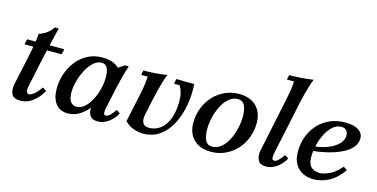

<svg xmlns="http://www.w3.org/2000/svg" viewBox="-73 -1077 2856 1455"><g transform="rotate(15 1355.5 -349.5)"><path d="M54 -406Q55 -415 57.5 -427Q60 -439 64 -448H354Q353 -441 350.5 -428Q348 -415 344 -406ZM273 -126Q281 -122 288.5 -117.5Q296 -113 303 -106Q269 -46 225 -15.5Q181 15 133 15Q80 15 64 -17Q48 -49 58 -95L104 -310Q110 -338 117 -373Q124 -408 129.5 -444Q135 -480 137 -511Q158 -517 178 -528.5Q198 -540 215 -555.5Q232 -571 241 -588Q257 -591 273 -588Q253 -509 238 -443Q223 -377 208 -309L164 -100Q160 -77 165 -63Q170 -49 184 -49Q196 -49 217.5 -64Q239 -79 273 -126Z M739 15Q692 15 675 -17Q658 -49 668 -95L683 -164L723 -248L730 -382L828 -448Q844 -451 860 -448Q846 -408 832.5 -356.5Q819 -305 810 -264L775 -100Q770 -75 771.5 -59.5Q773 -44 788 -44Q802 -44 818.5 -58.5Q835 -73 857 -106Q866 -102 873 -97.5Q880 -93 887 -86Q862 -41 822.5 -13Q783 15 739 15ZM504 15Q443 15 409.5 -27.5Q376 -70 376 -148Q376 -206 395 -262Q414 -318 449.5 -363.5Q485 -409 536.5 -436Q588 -463 654 -463Q718 -463 760.5 -436Q803 -409 815 -363L751 -320Q751 -261 732.5 -202Q714 -143 680 -93.5Q646 -44 601.5 -14.5Q557 15 504 15ZM556 -51Q589 -51 618 -76.5Q647 -102 668.5 -143Q690 -184 702 -231.5Q714 -279 714 -322Q714 -368 701 -395.5Q688 -423 655 -423Q622 -423 592 -396Q562 -369 539.5 -326.5Q517 -284 504 -236.5Q491 -189 491 -148Q491 -99 508 -75Q525 -51 556 -51Z M1374 -448Q1380 -366 1365.5 -283.5Q1351 -201 1316.5 -133.5Q1282 -66 1226.5 -25.5Q1171 15 1096 15Q1062 15 1023 2.5Q984 -10 951 -44L998 -264Q1006 -301 1011.5 -338.5Q1017 -376 1019 -411H968Q968 -418 970.5 -429.5Q973 -441 976 -448Q1023 -448 1067.5 -451Q1112 -454 1160 -462Q1149 -437 1138 -400.5Q1127 -364 1118 -327.5Q1109 -291 1103 -264L1075 -134Q1065 -89 1078 -64Q1091 -39 1127 -39Q1178 -39 1216.5 -68.5Q1255 -98 1277 -155Q1299 -212 1299 -294Q1299 -330 1291.5 -358.5Q1284 -387 1269 -411H1226Q1226 -418 1228.5 -430.5Q1231 -443 1234 -450Q1269 -449 1305.5 -448.5Q1342 -448 1374 -448Z M1725 -424Q1685 -424 1653.5 -396.5Q1622 -369 1600.5 -326Q1579 -283 1568 -235Q1557 -187 1557 -145Q1557 -88 1573.5 -56.5Q1590 -25 1626 -25L1628 15Q1540 15 1491.5 -33.5Q1443 -82 1443 -163Q1443 -224 1463.5 -278Q1484 -332 1522 -374Q1560 -416 1611.5 -440Q1663 -464 1723 -464ZM1626 -25Q1667 -25 1698.5 -52.5Q1730 -80 1751 -122.5Q1772 -165 1783 -213.5Q1794 -262 1794 -303Q1794 -361 1777.5 -392.5Q1761 -424 1725 -424L1723 -464Q1811 -464 1859.5 -415.5Q1908 -367 1908 -285Q1908 -225 1887.5 -170.5Q1867 -116 1829 -74.5Q1791 -33 1739.5 -9Q1688 15 1628 15Z M2060 15Q2012 15 1996 -17Q1980 -49 1990 -95L2078 -516Q2086 -553 2092 -590Q2098 -627 2099 -663H2044Q2044 -670 2046.5 -681.5Q2049 -693 2052 -700Q2097 -700 2144.5 -703Q2192 -706 2240 -714Q2229 -689 2218 -652.5Q2207 -616 2198 -579.5Q2189 -543 2183 -516L2095 -100Q2090 -75 2092 -59.5Q2094 -44 2109 -44Q2123 -44 2139.5 -58.5Q2156 -73 2178 -106Q2186 -102 2193.5 -97.5Q2201 -93 2208 -86Q2182 -41 2143 -13Q2104 15 2060 15Z M2466 -43Q2495 -43 2538.5 -62Q2582 -81 2630 -136Q2639 -132 2646 -127.5Q2653 -123 2660 -116Q2610 -46 2551 -15.5Q2492 15 2434 15Q2355 15 2310 -31Q2265 -77 2265 -157Q2265 -221 2285.5 -276Q2306 -331 2344.5 -373.5Q2383 -416 2436.5 -439.5Q2490 -463 2555 -463Q2609 -463 2639.5 -450.5Q2670 -438 2683.5 -418.5Q2697 -399 2697 -376Q2697 -335 2669 -303Q2641 -271 2592 -247.5Q2543 -224 2482 -209.5Q2421 -195 2356 -189L2353 -226Q2420 -230 2473 -249.5Q2526 -269 2557.5 -300.5Q2589 -332 2589 -368Q2589 -394 2576 -409Q2563 -424 2537 -424Q2499 -424 2468.5 -396.5Q2438 -369 2416.5 -326Q2395 -283 2384 -235.5Q2373 -188 2373 -148Q2373 -92 2397 -67.5Q2421 -43 2466 -43Z"/></g></svg>

Font: Poltawski Nowy Medium
Style: Italic
Weight: 500
Italic angle: -12°
Version: Version 1.001;gftools[0.9.25]